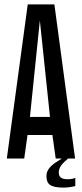

<svg xmlns="http://www.w3.org/2000/svg" viewBox="-20 -720 373 872"><path d="M287 94C259 94 247 84 247 64C247 41 260 25 289 0H321L227 -700H106L11 0H90L105 -107H218L233 0H261C226 22 191 41 191 80C191 116 208 132 269 132C287 132 307 129 322 125V88C310 93 296 94 287 94ZM161 -627 207 -189H116Z"/></svg>

Font: Queering
Style: Regular
Weight: 400
Designer: Adam Naccarato
Foundry: adamnac
Version: Version 2.000;hotconv 1.0.109;makeotfexe 2.5.65596